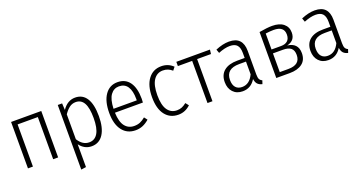

<svg xmlns="http://www.w3.org/2000/svg" viewBox="-39 -1181 3841 2033"><g transform="rotate(-20 1882.0 -164.5)"><path d="M377 -475H149V0H93V-523H433V0H377Z M988 -264Q988 -134 941.5 -61.5Q895 11 809 11Q767 11 733 -8Q699 -27 675 -60V197L619 205V-523H668L672 -448Q730 -534 817 -534Q901 -534 944.5 -465Q988 -396 988 -264ZM929 -264Q929 -378 898.5 -432.5Q868 -487 807 -487Q766 -487 734.5 -463Q703 -439 675 -397V-117Q724 -37 799 -37Q862 -37 895.5 -93.5Q929 -150 929 -264Z M1475 -239H1160Q1164 -134 1202.5 -85.5Q1241 -37 1306 -37Q1343 -37 1372 -49Q1401 -61 1432 -87L1459 -52Q1424 -21 1386.5 -5Q1349 11 1304 11Q1210 11 1156 -59Q1102 -129 1102 -257Q1102 -387 1153.5 -460.5Q1205 -534 1294 -534Q1383 -534 1430 -468Q1477 -402 1477 -281Q1477 -259 1475 -239ZM1422 -299Q1422 -390 1390 -438.5Q1358 -487 1294 -487Q1236 -487 1200 -438Q1164 -389 1160 -283H1422Z M1920 -481 1892 -446Q1869 -466 1844 -476Q1819 -486 1788 -486Q1722 -486 1683.5 -429.5Q1645 -373 1645 -259Q1645 -146 1683 -92Q1721 -38 1788 -38Q1819 -38 1844 -48.5Q1869 -59 1895 -80L1923 -45Q1864 11 1787 11Q1693 11 1639 -58.5Q1585 -128 1585 -258Q1585 -388 1639.5 -461Q1694 -534 1787 -534Q1826 -534 1858 -521.5Q1890 -509 1920 -481Z M2328 -475H2172V0H2116V-475H1955V-523H2334Z M2744 -28 2731 11Q2697 3 2679 -16.5Q2661 -36 2656 -74Q2605 11 2511 11Q2443 11 2403 -32Q2363 -75 2363 -145Q2363 -227 2416 -270.5Q2469 -314 2565 -314H2649V-370Q2649 -430 2624 -458.5Q2599 -487 2543 -487Q2487 -487 2413 -457L2398 -499Q2481 -534 2550 -534Q2629 -534 2667 -493Q2705 -452 2705 -374V-107Q2705 -71 2714 -54Q2723 -37 2744 -28ZM2649 -130V-273H2572Q2423 -273 2423 -147Q2423 -92 2448.5 -63Q2474 -34 2520 -34Q2605 -34 2649 -130Z M3236 -156Q3236 -78 3184 -39Q3132 0 3044 0H2891V-518Q2983 -534 3037 -534Q3119 -534 3164.5 -497Q3210 -460 3210 -397Q3210 -305 3117 -284Q3174 -278 3205 -246Q3236 -214 3236 -156ZM2947 -481V-301H3056Q3102 -301 3128 -324.5Q3154 -348 3154 -395Q3154 -488 3038 -488Q2998 -488 2947 -481ZM3178 -156Q3178 -209 3149 -233Q3120 -257 3061 -257H2947V-46H3044Q3178 -46 3178 -156Z M3710 -28 3697 11Q3663 3 3645 -16.5Q3627 -36 3622 -74Q3571 11 3477 11Q3409 11 3369 -32Q3329 -75 3329 -145Q3329 -227 3382 -270.5Q3435 -314 3531 -314H3615V-370Q3615 -430 3590 -458.5Q3565 -487 3509 -487Q3453 -487 3379 -457L3364 -499Q3447 -534 3516 -534Q3595 -534 3633 -493Q3671 -452 3671 -374V-107Q3671 -71 3680 -54Q3689 -37 3710 -28ZM3615 -130V-273H3538Q3389 -273 3389 -147Q3389 -92 3414.5 -63Q3440 -34 3486 -34Q3571 -34 3615 -130Z"/></g></svg>

Font: Fira Sans Condensed Light
Style: Regular
Weight: 300
Width: 3
Designer: bBox Type GmbH & Carrois Corporate GbR & Edenspiekermann AG
Foundry: bBox Type GmbH & Carrois Corporate GbR & Edenspiekermann AG
Version: Version 4.301